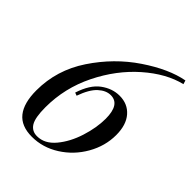

<svg xmlns="http://www.w3.org/2000/svg" viewBox="-211 -830 952 952"><g transform="rotate(45 265.0 -354.0)"><path d="M530 -702Q434 -679 340.5 -597Q247 -515 187 -393.5Q127 -272 127 -137Q127 -64 145 -35Q163 -6 199 -6Q252 -6 293 -55Q334 -104 356.5 -175Q379 -246 379 -308Q379 -409 314 -409Q281 -409 250 -380.5Q219 -352 196 -287L180 -293Q205 -371 250.5 -404.5Q296 -438 347 -438Q404 -438 438.5 -398.5Q473 -359 473 -288Q473 -211 433 -141Q393 -71 326 -28.5Q259 14 183 14Q108 14 72 -31Q36 -76 36 -165Q36 -307 116.5 -428Q197 -549 312 -626.5Q427 -704 524 -722Z"/></g></svg>

Font: Playfair Display
Style: Italic
Weight: 400
Italic angle: -14°
Designer: Claus Eggers Sørensen
Foundry: Claus Eggers Sørensen
Version: Version 1.200; ttfautohint (v1.6)